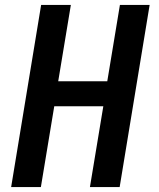

<svg xmlns="http://www.w3.org/2000/svg" viewBox="-20 -755 640 775"><path d="M25 0 146 -735H266L215 -427H413L464 -735H584L463 0H343L397 -326H199L145 0Z"/></svg>

Font: Iosevka SS04 Extended
Style: Bold Italic
Weight: 700
Width: 7
Italic angle: -9°
Monospace: yes
Designer: Belleve Invis
Foundry: Belleve Invis
Version: Version 19.0.0; ttfautohint (v1.8.4)